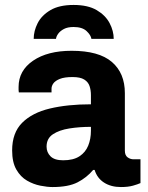

<svg xmlns="http://www.w3.org/2000/svg" viewBox="-20 -743 596 775"><path d="M192 12Q171 12 143 6.5Q115 1 89 -14Q63 -29 46 -58.5Q29 -88 29 -136Q29 -207 69.5 -247.5Q110 -288 181.5 -305Q253 -322 347 -322V-359Q347 -379 341.5 -395.5Q336 -412 320 -422Q304 -432 273 -432Q240 -432 221.5 -424.5Q203 -417 195.5 -406.5Q188 -396 188 -385V-370H56Q55 -374 55 -379.5Q55 -385 55 -392Q55 -458 113.5 -498Q172 -538 269 -538Q379 -538 431.5 -493Q484 -448 484 -367V-135Q484 -116 495 -108Q506 -100 519 -100H547V-4Q536 1 516.5 6.5Q497 12 468 12Q428 12 400 -6Q372 -24 362 -57H356Q330 -26 293 -7Q256 12 192 12ZM235 -96Q276 -96 300.5 -112Q325 -128 336 -155Q347 -182 347 -215V-231Q301 -231 260 -224.5Q219 -218 193.5 -201Q168 -184 168 -151Q168 -128 184 -112Q200 -96 235 -96ZM116 -586Q116 -618 132 -649.5Q148 -681 183.5 -702Q219 -723 277 -723Q335 -723 370.5 -702Q406 -681 422.5 -649.5Q439 -618 439 -586H349Q347 -601 329.5 -617.5Q312 -634 277 -634Q253 -634 238 -626Q223 -618 215 -607Q207 -596 206 -586Z"/></svg>

Font: Archivo VF Beta
Style: Regular
Weight: 400
Designer: Hector Gatti
Foundry: Omnibus-Type
Version: Version 1.002